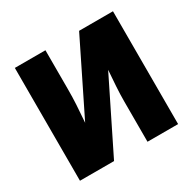

<svg xmlns="http://www.w3.org/2000/svg" viewBox="-128 -684 819 815"><g transform="rotate(-30 281.5 -276.5)"><path d="M41 0V-553H191V-362Q191 -323 189 -287.5Q187 -252 183 -202L356 -553H522V0H372V-196Q372 -233 374.5 -270.5Q377 -308 380 -348L208 0Z"/></g></svg>

Font: Noto Sans Mono SemiCondensed Black
Style: Regular
Weight: 900
Width: 4
Designer: Monotype Design Team
Foundry: Monotype Imaging Inc.
Version: Version 2.014; ttfautohint (v1.8.4.7-5d5b)